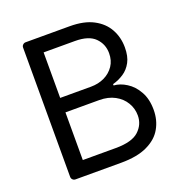

<svg xmlns="http://www.w3.org/2000/svg" viewBox="-130 -842 912 957"><g transform="rotate(-20 325.5 -363.5)"><path d="M88.1 -21V-706.7Q88.1 -715.2 94.3 -721.2Q100.5 -727.3 109 -727.3H342.3Q419 -727.3 467.7 -701.3Q517 -675.4 541.2 -631.4Q565.3 -587.7 565.3 -534.1Q565.3 -486.9 549 -456.7Q532.3 -425.8 505.7 -408.4Q478.7 -390.6 447.4 -382.1V-375Q481.2 -372.9 514.6 -351.6Q548.7 -330.3 571 -290.5Q593.8 -250.7 593.8 -193.2Q593.8 -138.1 568.9 -94.8Q544.4 -51.1 490.4 -25.6Q437.1 0 350.9 0H109Q100.5 0 94.3 -6Q88.1 -12.1 88.1 -21ZM350.9 -78.1Q437.1 -78.1 473.7 -111.9Q509.9 -145.6 509.9 -193.2Q509.9 -230.8 491.1 -261.7Q472.7 -293 437.5 -312.1Q402.7 -331 355.1 -331H176.1V-78.1ZM339.5 -407.7Q379.3 -407.7 411.6 -423.3Q443.2 -438.6 462.7 -467.3Q481.5 -495 481.5 -534.1Q481.5 -582.4 448.2 -615.8Q415.1 -649.1 342.3 -649.1H176.1V-407.7Z"/></g></svg>

Font: DeltaSans
Style: Regular
Weight: 400
Designer: Rasmus Andersson
Foundry: rsms
Version: Version 3.012